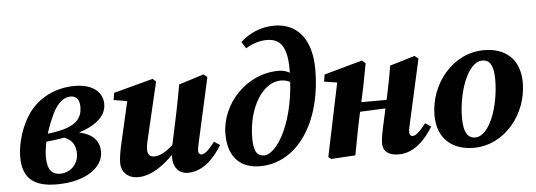

<svg xmlns="http://www.w3.org/2000/svg" viewBox="-49 -867 2858 1023"><g transform="rotate(-5 1380.0 -355.0)"><path d="M217.4 15.4C370.7 15.4 466.9 -52.1 466.9 -137.9C466.9 -215.9 403.5 -256.3 278.2 -256.9V-265.6L261.1 -234.4C314.2 -220.8 338.3 -189.7 338.3 -138C338.3 -85.3 296.8 -39.6 240.1 -39.6C199.4 -39.6 171.7 -62.6 171.7 -135.1C171.7 -216.1 209 -312.9 235.9 -366.6C261 -416.1 293.8 -444.4 329.8 -444.4C361.6 -444.4 378.2 -423.8 378.2 -385.7C378.2 -311.1 330.8 -264.9 145.1 -254V-213.1C373.1 -228 506.2 -290.8 506.2 -388.6C506.2 -449.6 458 -498.7 357.7 -498.7C255.7 -498.7 166.4 -454.6 111.5 -379.6C64.2 -314.1 35.4 -221.8 35.4 -146.4C35.4 -31.1 96.7 15.4 217.4 15.4Z M651.2 15.1C722.1 15.1 802.8 -36.5 878.6 -129.7H891.4L872.9 -162C818.3 -108.9 781.1 -87.5 747.4 -87.5C727.7 -87.5 712.2 -97.9 712.2 -127.6C712.2 -147.5 717.5 -169.5 723.7 -195.4L791.7 -484.4L774.4 -500.2L563.9 -443.7L557.7 -405.9L653.7 -389.8L635.2 -419L577 -164.5C569.8 -131.2 563.2 -97.7 563.2 -69.3C563.2 -16 602.2 15.1 651.2 15.1ZM918 15.1C1000.8 15.1 1062.4 -51.9 1101.9 -117.6L1071.2 -138C1038.1 -95.8 1017.4 -76.1 999.7 -76.1C989.8 -76.1 982.4 -83.3 982.4 -96.6C982.4 -106.9 985 -120.7 989.3 -139.3L1066 -484.4L1046.6 -500.2L912.8 -458C903.9 -407.6 894.8 -358.6 884.7 -309.7L845.9 -127.2H849.2C843.1 -103.7 840.7 -89.5 840.7 -76.2C840.7 -17.6 873.8 15.1 918 15.1Z M1304.5 13.4C1501.8 13.4 1642.3 -187.9 1642.3 -476.3C1642.3 -634.2 1569.8 -726.1 1444.4 -726.1C1370.5 -726.1 1308.3 -696.5 1262.9 -654.3L1285.3 -619.2C1325.5 -642.9 1361.2 -653.3 1397.9 -653.3C1464.3 -653.3 1505.8 -616.4 1505.8 -489.9C1505.8 -205.2 1398.1 -42 1331.5 -42C1297.7 -42 1275.7 -62.6 1275.7 -137.2C1275.7 -306.9 1359.9 -431.7 1452.7 -431.7C1487.5 -431.7 1513 -420 1528.6 -392.9L1555.4 -431.6H1543.4C1520 -467.5 1486.2 -484.4 1446.4 -484.4C1274 -484.4 1135.3 -334.3 1135.3 -172.3C1135.3 -41.8 1207.6 13.4 1304.5 13.4Z M1685.1 8 1815.1 0C1828.8 -72.4 1841.5 -142.9 1857.3 -214.3L1889 -360.9L1912.5 -484.4L1893.8 -500.2L1689.4 -443.4L1683.3 -405.9L1809.7 -386L1756.6 -415L1670.8 -3.6L1685.1 8ZM1763.1 -225.1 2080.1 -238.7V-280.3L1763.1 -278.9V-225.1ZM2046.9 15.1C2129.6 15.1 2191.2 -51.9 2230.8 -117.6L2200.3 -138C2166.9 -95.8 2146.2 -76.1 2128.6 -76.1C2118.7 -76.1 2111.3 -83.3 2111.3 -96.6C2111.3 -106.9 2113.9 -120.7 2118.1 -139.3L2195.1 -484.4L2175.4 -500.2L2041.7 -460.2C2033.1 -409.9 2024.4 -360.6 2013.5 -311.9L1976 -141.1C1969.4 -110.8 1962.4 -78.1 1962.4 -50.9C1962.4 -8.3 1991.2 15.1 2046.9 15.1Z M2447.6 15.1C2613.7 15.1 2737.6 -141.1 2737.6 -308C2737.6 -439.6 2655.2 -498.7 2546.2 -498.7C2379.1 -498.7 2253.7 -343 2253.7 -175.9C2253.7 -44.7 2339.1 15.1 2447.6 15.1ZM2459.6 -39.2C2425.1 -39.2 2398.4 -64.3 2398.4 -149.2C2398.4 -284.6 2453.8 -444.4 2533.1 -444.4C2568.4 -444.4 2592.8 -418.9 2592.8 -338.1C2592.8 -198.4 2538.3 -39.2 2459.6 -39.2Z"/></g></svg>

Font: Source Serif 4 Variable
Style: Italic
Weight: 400
Italic angle: -12°
Designer: Frank Grießhammer
Foundry: Adobe Systems Incorporated
Version: Version 4.004;hotconv 1.0.116;makeotfexe 2.5.65601